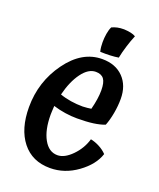

<svg xmlns="http://www.w3.org/2000/svg" viewBox="-134 -783 728 879"><g transform="rotate(20 230.5 -343.5)"><path d="M148 -321Q173 -312 202 -307.5Q231 -303 260 -303Q269 -303 282 -304.5Q295 -306 301 -307Q308 -334 311.5 -357.5Q315 -381 315 -401Q315 -440 302.5 -456.5Q290 -473 263 -473Q227 -473 196 -431Q165 -389 148 -321ZM347 -175Q368 -171 390 -159.5Q412 -148 427 -132Q409 -76 347.5 -31.5Q286 13 215 13Q128 13 79 -49Q30 -111 30 -217Q30 -341 101.5 -439.5Q173 -538 271 -538Q336 -538 374 -499Q412 -460 412 -395Q412 -361 405.5 -325Q399 -289 388 -261Q365 -252 332.5 -247.5Q300 -243 254 -243Q226 -243 196 -247.5Q166 -252 137 -261Q136 -241 135.5 -233Q135 -225 135 -218Q135 -144 160 -99Q185 -54 227 -54Q261 -54 297 -90.5Q333 -127 347 -175ZM318 -700Q337 -699 351 -696Q365 -693 375 -687Q364 -661 354 -628.5Q344 -596 339 -570Q321 -567 298 -566Q275 -565 250 -566Q247 -578 246 -589Q245 -600 245 -611Q245 -632 248.5 -653Q252 -674 259 -688Q272 -694 285.5 -697Q299 -700 318 -700Z"/></g></svg>

Font: Atma Medium
Style: Regular
Weight: 500
Designer: Gregori Vincens, Jeremie Hornus, Riccardo Olocco, Yoann Minet.
Foundry: black foundry
Version: Version 1.101;PS 1.100;hotconv 1.0.86;makeotf.lib2.5.63406